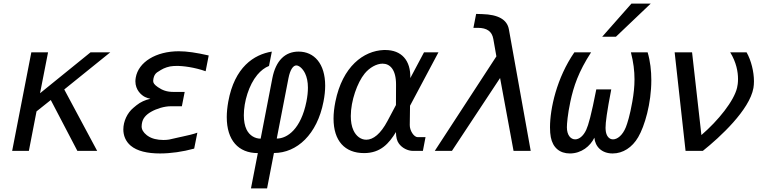

<svg xmlns="http://www.w3.org/2000/svg" viewBox="-20 -837 4254 1065"><path d="M47.4 0H140.1L182.6 -219.2L261.7 -282.2L409.2 0H519L336.4 -340.8L591.8 -546.9H482.4L202.1 -319.8L246.6 -546.9H153.8Z M867.7 14.2C926.8 14.2 993.2 4.9 1057.1 -12.7L1074.7 -101.1C1056.6 -93.8 1014.6 -84 988.3 -78.6L981 -77.1L918.5 -63C908.2 -61.5 899.9 -60.5 887.2 -60.5C852.5 -60.5 821.8 -67.9 800.8 -82.5C798.3 -84 796.4 -85.9 793.9 -87.4C774.9 -102.5 765.6 -118.7 765.6 -135.7C765.6 -143.6 767.1 -152.8 768.1 -156.7C772.5 -178.7 787.1 -199.2 817.9 -216.8C848.6 -234.4 891.6 -247.6 927.2 -247.6H988.8L1004.4 -327.1H942.4C905.3 -327.1 880.9 -336.4 856 -353.5C835.4 -367.7 829.6 -377 829.6 -388.2C829.6 -392.1 830.1 -396.5 831.1 -400.9C834.5 -416.5 839.4 -426.3 850.6 -435.1L872.1 -448.7C890.1 -460 917.5 -469.7 941.9 -470.7L957 -471.2C994.1 -472.2 1059.6 -463.4 1120.6 -441.9L1137.7 -529.3C1069.3 -544.9 1017.1 -552.7 971.7 -552.7C845.2 -552.7 747.6 -492.7 732.9 -406.2C731.9 -399.4 731 -392.6 731 -386.2C731 -337.9 763.7 -309.1 784.7 -298.8C792.5 -294.9 804.7 -291 814 -289.1C785.2 -282.7 759.3 -271 736.8 -252.9L719.2 -238.3C686.5 -210.9 664.1 -164.6 664.1 -119.1C664.1 -85.9 676.3 -53.2 705.1 -28.8C740.7 1 796.9 14.2 867.7 14.2Z M1372.1 208H1461.4L1499.5 11.7C1627.4 11.7 1739.3 -91.8 1774.4 -273.4C1780.8 -305.7 1783.7 -335 1783.7 -361.8C1783.7 -483.9 1722.7 -550.8 1636.2 -550.8C1562 -550.8 1509.8 -501.5 1490.7 -403.3L1425.8 -67.9C1395 -67.9 1364.3 -84.5 1347.7 -118.2C1337.4 -139.2 1332.5 -167 1332.5 -197.8C1332.5 -272.9 1360.4 -365.7 1407.2 -421.9C1426.8 -445.3 1449.2 -462.4 1472.2 -471.2L1487.8 -550.8C1388.7 -534.7 1280.8 -464.8 1246.1 -272.9C1240.7 -242.2 1237.8 -213.4 1237.8 -187.5C1237.8 -59.1 1302.2 12.2 1410.2 12.2ZM1515.1 -68.4 1580.1 -403.3C1589.4 -451.2 1606.4 -474.1 1623.5 -474.1C1638.2 -474.1 1658.7 -458 1672.4 -429.7C1682.1 -409.2 1688 -383.3 1688 -350.6C1688 -328.1 1685.5 -302.7 1679.7 -273.4C1649.4 -122.6 1574.7 -68.4 1515.1 -68.4Z M1999.5 12.2C2091.3 12.2 2137.7 -41.5 2176.3 -104.5C2176.8 -74.2 2182.1 -55.2 2192.4 -41C2209.5 -16.6 2241.2 0 2271.5 0H2325.7L2340.3 -76.2H2296.9C2275.9 -76.2 2252.4 -112.8 2252.9 -143.6L2254.4 -250.5L2412.1 -546.9H2332L2255.9 -403.8C2258.8 -502.9 2206.1 -559.6 2117.2 -559.6H2108.9C1996.6 -555.2 1879.9 -468.8 1840.3 -272.9C1833.5 -238.8 1830.1 -207.5 1830.1 -179.2C1830.1 -55.7 1892.6 12.2 1999.5 12.2ZM2011.7 -62C1981.4 -62 1955.1 -82 1940.4 -114.3C1930.2 -136.2 1925.8 -164.1 1925.8 -193.4C1925.8 -277.3 1961.9 -379.4 2002.9 -429.2C2029.8 -461.9 2068.4 -483.9 2102.1 -483.9C2142.6 -483.9 2177.2 -451.7 2176.8 -367.2L2176.3 -254.4L2129.4 -166C2091.3 -94.2 2050.3 -62 2011.7 -62Z M2391.6 0H2486.8L2753.9 -404.3L2828.6 0H2923.8L2802.7 -674.3C2793 -728.5 2743.7 -756.3 2654.8 -758.8L2621.1 -759.8L2606 -682.6H2629.9C2681.2 -682.6 2709 -662.6 2716.3 -621.1L2733.4 -524.4Z M3320.3 -633.3H3396.5L3589.4 -816.9H3482.4ZM3141.1 14.2C3205.1 14.2 3254.4 -26.4 3276.9 -73.2C3281.2 -24.4 3316.9 14.2 3378.4 14.2C3435.1 14.2 3486.8 -19 3520 -76.2C3555.7 -137.2 3592.8 -262.7 3592.8 -392.6C3592.8 -444.3 3586.9 -497.6 3572.3 -546.9H3479.5C3493.7 -491.7 3499.5 -443.8 3499.5 -397C3499.5 -356.4 3495.1 -316.4 3487.3 -272.5C3474.1 -196.3 3459.5 -151.9 3451.7 -131.8C3433.6 -86.4 3404.3 -64 3380.4 -64C3359.4 -64 3341.8 -81.5 3339.4 -117.2C3339.4 -120.6 3338.9 -124 3338.9 -127.9C3338.9 -158.2 3346.2 -215.3 3370.6 -341.3H3287.6C3259.3 -197.3 3244.1 -144 3231.9 -117.2C3215.3 -81.1 3191.4 -64 3170.4 -64C3145.5 -64 3124.5 -87.4 3124.5 -130.9C3124.5 -149.9 3128.4 -201.2 3143.6 -272.5C3161.6 -357.4 3188.5 -438.5 3258.8 -546.9H3166C3067.9 -404.8 3030.8 -234.4 3030.8 -130.9C3030.8 -109.4 3032.2 -91.3 3035.2 -76.2C3046.4 -18.1 3084.5 14.2 3141.1 14.2Z M3782.7 0H3878.4C3974.1 -76.2 4138.2 -228 4159.2 -349.1C4161.1 -360.4 4162.1 -373 4162.1 -386.2C4162.1 -438.5 4147 -501.5 4121.1 -546.9H4030.3C4064.5 -491.2 4073.7 -438.5 4073.7 -398.9C4073.7 -378.4 4071.3 -361.3 4068.4 -350.1C4051.3 -277.3 3964.4 -168.5 3870.6 -87.9L3818.8 -546.9H3722.2Z"/></svg>

Font: Hack
Style: Oblique
Weight: 400
Italic angle: -12°
Monospace: yes
Designer: Christopher Simpkins
Foundry: Christopher Simpkins
Version: Version 2.010